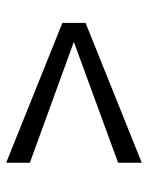

<svg xmlns="http://www.w3.org/2000/svg" viewBox="52 -550 484 629"><g transform="rotate(90 294.5 -235.0)"><path d="M54.7 -196.8V-272.9L512.7 -457V-379.4L116.7 -234.4L512.7 -90.3V-12.7Z"/></g></svg>

Font: Glacial Indifference
Style: Regular
Weight: 400
Designer: Alfredo Marco Pradil
Foundry: Alfredo Marco Pradil
Version: Version 1.312